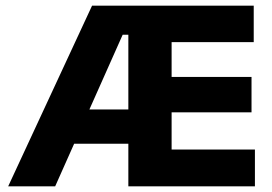

<svg xmlns="http://www.w3.org/2000/svg" viewBox="-20 -659 962 679"><path d="M175.1 0H8.9L305.6 -639H463.3L462.6 -536.1H413.8ZM459.7 -150.6H172V-271.9H459.7ZM881.5 0H479.4V-130.3H881.5ZM586.9 0H433.9V-639H586.9ZM869.5 -261.7H523.7V-386.9H869.5ZM877.3 -509.9H479.3V-639H877.3Z"/></svg>

Font: Anek Kannada Medium
Style: Regular
Weight: 500
Designer: Vaishnavi Murthy, Maithili Shingre (Kannada) & Yesha Goshar (Latin)
Foundry: Ek Type
Version: Version 1.003